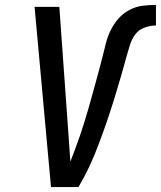

<svg xmlns="http://www.w3.org/2000/svg" viewBox="-20 -763 656 783"><path d="M188 0 121 -735H222L257 -245Q259 -210 262 -174.5Q265 -139 267 -104Q277 -130 287 -156.5Q297 -183 306 -209.5Q315 -236 323.5 -263Q332 -290 339.5 -316.5Q347 -343 354.5 -370Q362 -397 369.5 -424Q377 -451 384 -477.5Q391 -504 398 -531Q405 -558 411.5 -585Q418 -612 430.5 -638Q443 -664 462.5 -686.5Q482 -709 508 -722.5Q534 -736 561.5 -739.5Q589 -743 616 -743V-659Q593 -659 569.5 -650.5Q546 -642 531.5 -622.5Q517 -603 510 -580Q503 -557 496.5 -534.5Q490 -512 484 -489.5Q478 -467 471 -444Q464 -421 457.5 -398.5Q451 -376 444 -353.5Q437 -331 429.5 -308.5Q422 -286 414.5 -263.5Q407 -241 398.5 -218.5Q390 -196 382 -174Q374 -152 364.5 -129.5Q355 -107 345 -85.5Q335 -64 323.5 -42.5Q312 -21 300 0Z"/></svg>

Font: Iosevka Custom Medium
Style: Italic
Weight: 500
Italic angle: -9°
Designer: Belleve Invis
Foundry: Belleve Invis
Version: Version 27.0.1